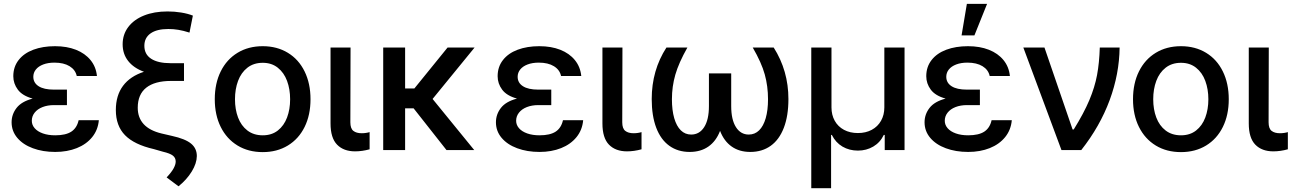

<svg xmlns="http://www.w3.org/2000/svg" viewBox="-20 -776 6681 993"><path d="M148.9 -266.1Q95.7 -280.8 72.3 -312.3Q48.8 -343.8 48.8 -381.8Q48.8 -430.2 76.2 -465.3Q103.5 -500.5 152.3 -518.8Q201.2 -537.1 264.6 -537.1Q325.7 -537.1 372.8 -518.6Q419.9 -500 448.2 -465.3Q476.6 -430.7 481.4 -382.8H377Q370.1 -415 339.8 -433.6Q309.6 -452.1 261.7 -452.1Q228.5 -452.1 203.6 -442.6Q178.7 -433.1 165.5 -416.5Q152.3 -399.9 152.3 -378.9Q152.3 -347.7 179.7 -330.1Q207 -312.5 258.8 -312.5H326.2V-232.4H258.8Q226.1 -232.4 200 -222.2Q173.8 -211.9 159.2 -193.4Q144.5 -174.8 144.5 -151.4Q144.5 -129.9 159.4 -112.8Q174.3 -95.7 201.9 -85.9Q229.5 -76.2 265.6 -76.2Q319.8 -76.2 348.9 -95.2Q377.9 -114.3 386.7 -154.3H491.2Q486.8 -104 456.8 -66.9Q426.8 -29.8 377.2 -10Q327.6 9.8 265.6 9.8Q201.2 9.8 149.9 -9.3Q98.6 -28.3 69.3 -63.2Q40 -98.1 40 -143.6Q40 -184.6 65.7 -217.8Q91.3 -251 148.9 -266.1Z M850.6 -626Q791 -626 758.8 -603.3Q726.6 -580.6 726.6 -539.1Q726.6 -495.1 761.7 -472.2Q796.9 -449.2 862.3 -449.2H931.6V-357.4H864.3Q780.3 -357.4 736.3 -322.5Q692.4 -287.6 692.4 -218.8Q692.4 -167.5 723.1 -134Q753.9 -100.6 814.5 -85.9L869.1 -73.2Q938 -58.1 968 -33.4Q998 -8.8 998 31.2Q997.6 68.8 971.7 111.1Q945.8 153.3 903.3 187.5L841.8 141.6Q868.2 113.3 878.4 93.8Q888.7 74.2 888.7 59.6Q888.7 40 873.8 28.6Q858.9 17.1 823.2 8.8L775.4 -4.9Q673.8 -28.3 626.5 -76.9Q579.1 -125.5 579.1 -207Q579.1 -282.2 616.2 -332Q653.3 -381.8 724.6 -404.8Q671.4 -424.3 642.8 -460.7Q614.3 -497.1 614.3 -546.9Q614.3 -597.7 643.3 -636.2Q672.4 -674.8 724.9 -695.8Q777.3 -716.8 846.7 -716.8Q882.8 -716.8 917 -711.2Q951.2 -705.6 977.5 -695.3L960 -607.4Q927.7 -617.7 902.3 -621.8Q877 -626 850.6 -626Z M1090.8 -262.7Q1090.8 -344.7 1121.6 -406.7Q1152.3 -468.8 1208.5 -502.9Q1264.6 -537.1 1338.9 -537.1Q1412.6 -537.1 1468.8 -502.9Q1524.9 -468.8 1555.4 -406.5Q1585.9 -344.2 1585.9 -262.7Q1585.9 -181.2 1555.4 -119.4Q1524.9 -57.6 1468.8 -23.4Q1412.6 10.7 1338.9 10.7Q1264.6 10.7 1208.5 -23.4Q1152.3 -57.6 1121.6 -119.4Q1090.8 -181.2 1090.8 -262.7ZM1480.5 -262.7Q1480.5 -314.9 1464.6 -357.7Q1448.7 -400.4 1416.7 -425.8Q1384.8 -451.2 1338.9 -451.2Q1292 -451.2 1259.5 -425.8Q1227.1 -400.4 1211.2 -357.7Q1195.3 -314.9 1195.3 -262.7Q1195.3 -210.4 1211.2 -168.2Q1227.1 -126 1259.5 -101.1Q1292 -76.2 1338.9 -76.2Q1385.3 -76.2 1417 -101.1Q1448.7 -126 1464.6 -168.2Q1480.5 -210.4 1480.5 -262.7Z M1793 -530.3 1792 -143.6Q1792 -111.3 1807.6 -99.1Q1823.2 -86.9 1850.6 -86.9Q1861.8 -86.9 1873 -88.6Q1884.3 -90.3 1891.6 -92.8V-3.9Q1853 6.8 1816.4 6.8Q1757.3 6.8 1723.4 -27.8Q1689.5 -62.5 1689.5 -137.7V-530.3Z M2075.2 -318.4H2123L2294.9 -530.3H2434.6L2217.3 -264.2L2432.6 0H2289.1L2119.1 -215.8H2075.2V0H1961.9V-530.3H2075.2Z M2653.8 -266.1Q2600.6 -280.8 2577.1 -312.3Q2553.7 -343.8 2553.7 -381.8Q2553.7 -430.2 2581.1 -465.3Q2608.4 -500.5 2657.2 -518.8Q2706.1 -537.1 2769.5 -537.1Q2830.6 -537.1 2877.7 -518.6Q2924.8 -500 2953.1 -465.3Q2981.4 -430.7 2986.3 -382.8H2881.8Q2875 -415 2844.7 -433.6Q2814.5 -452.1 2766.6 -452.1Q2733.4 -452.1 2708.5 -442.6Q2683.6 -433.1 2670.4 -416.5Q2657.2 -399.9 2657.2 -378.9Q2657.2 -347.7 2684.6 -330.1Q2711.9 -312.5 2763.7 -312.5H2831.1V-232.4H2763.7Q2731 -232.4 2704.8 -222.2Q2678.7 -211.9 2664.1 -193.4Q2649.4 -174.8 2649.4 -151.4Q2649.4 -129.9 2664.3 -112.8Q2679.2 -95.7 2706.8 -85.9Q2734.4 -76.2 2770.5 -76.2Q2824.7 -76.2 2853.8 -95.2Q2882.8 -114.3 2891.6 -154.3H2996.1Q2991.7 -104 2961.7 -66.9Q2931.6 -29.8 2882.1 -10Q2832.5 9.8 2770.5 9.8Q2706.1 9.8 2654.8 -9.3Q2603.5 -28.3 2574.2 -63.2Q2544.9 -98.1 2544.9 -143.6Q2544.9 -184.6 2570.6 -217.8Q2596.2 -251 2653.8 -266.1Z M3199.2 -530.3 3198.2 -143.6Q3198.2 -111.3 3213.9 -99.1Q3229.5 -86.9 3256.8 -86.9Q3268.1 -86.9 3279.3 -88.6Q3290.5 -90.3 3297.9 -92.8V-3.9Q3259.3 6.8 3222.7 6.8Q3163.6 6.8 3129.6 -27.8Q3095.7 -62.5 3095.7 -137.7V-530.3Z M3455.1 -262.7Q3455.1 -206.1 3467 -164.8Q3479 -123.5 3501.2 -101.8Q3523.4 -80.1 3554.7 -80.1Q3597.2 -80.1 3621.8 -118.4Q3646.5 -156.7 3646.5 -227.5V-396.5H3761.7V-227.5Q3761.7 -157.2 3786.1 -118.7Q3810.5 -80.1 3852.5 -80.1Q3883.8 -80.1 3906 -101.8Q3928.2 -123.5 3940.2 -164.8Q3952.1 -206.1 3952.1 -262.7Q3952.1 -330.1 3935.3 -390.9Q3918.5 -451.7 3873 -530.3H3981.4Q4057.6 -410.2 4057.6 -263.7Q4057.6 -176.8 4033.9 -115.2Q4010.3 -53.7 3966.1 -22Q3921.9 9.8 3860.4 9.8Q3803.7 9.8 3764.2 -18.1Q3724.6 -45.9 3704.1 -99.1Q3683.6 -45.9 3643.8 -18.1Q3604 9.8 3546.9 9.8Q3485.8 9.8 3441.7 -22Q3397.5 -53.7 3374 -115.2Q3350.6 -176.8 3350.6 -263.7Q3350.6 -412.6 3426.8 -530.3H3535.2Q3490.2 -450.7 3472.7 -389.6Q3455.1 -328.6 3455.1 -262.7Z M4175.8 -530.3H4280.3V-220.7Q4280.3 -181.6 4297.1 -151.4Q4314 -121.1 4345 -104.5Q4376 -87.9 4417 -87.9Q4457.5 -87.9 4488.5 -104.5Q4519.5 -121.1 4536.6 -151.4Q4553.7 -181.6 4553.7 -220.7V-530.3H4658.2V0H4555.7V-78.1H4550.8Q4532.2 -39.1 4496.6 -18.1Q4460.9 2.9 4417 2.9Q4372.6 2.9 4337.2 -17.8Q4301.8 -38.6 4282.2 -78.1H4278.3V197.3H4175.8Z M4870.6 -266.1Q4817.4 -280.8 4793.9 -312.3Q4770.5 -343.8 4770.5 -381.8Q4770.5 -430.2 4797.9 -465.3Q4825.2 -500.5 4874 -518.8Q4922.9 -537.1 4986.3 -537.1Q5047.4 -537.1 5094.5 -518.6Q5141.6 -500 5169.9 -465.3Q5198.2 -430.7 5203.1 -382.8H5098.6Q5091.8 -415 5061.5 -433.6Q5031.2 -452.1 4983.4 -452.1Q4950.2 -452.1 4925.3 -442.6Q4900.4 -433.1 4887.2 -416.5Q4874 -399.9 4874 -378.9Q4874 -347.7 4901.4 -330.1Q4928.7 -312.5 4980.5 -312.5H5047.9V-232.4H4980.5Q4947.8 -232.4 4921.6 -222.2Q4895.5 -211.9 4880.9 -193.4Q4866.2 -174.8 4866.2 -151.4Q4866.2 -129.9 4881.1 -112.8Q4896 -95.7 4923.6 -85.9Q4951.2 -76.2 4987.3 -76.2Q5041.5 -76.2 5070.6 -95.2Q5099.6 -114.3 5108.4 -154.3H5212.9Q5208.5 -104 5178.5 -66.9Q5148.4 -29.8 5098.9 -10Q5049.3 9.8 4987.3 9.8Q4922.9 9.8 4871.6 -9.3Q4820.3 -28.3 4791 -63.2Q4761.7 -98.1 4761.7 -143.6Q4761.7 -184.6 4787.4 -217.8Q4813 -251 4870.6 -266.1ZM4980.5 -755.9H5085L5019.5 -592.8H4953.1Z M5272.5 -530.3H5381.8L5527.3 -106.4H5533.2Q5585.4 -190.4 5613.8 -257.8Q5642.1 -325.2 5653.8 -387.9Q5665.5 -450.7 5668 -530.3H5770.5Q5769 -393.6 5719 -258.1Q5668.9 -122.6 5572.3 0H5469.7Z M5839.8 -262.7Q5839.8 -344.7 5870.6 -406.7Q5901.4 -468.8 5957.5 -502.9Q6013.7 -537.1 6087.9 -537.1Q6161.6 -537.1 6217.8 -502.9Q6273.9 -468.8 6304.4 -406.5Q6335 -344.2 6335 -262.7Q6335 -181.2 6304.4 -119.4Q6273.9 -57.6 6217.8 -23.4Q6161.6 10.7 6087.9 10.7Q6013.7 10.7 5957.5 -23.4Q5901.4 -57.6 5870.6 -119.4Q5839.8 -181.2 5839.8 -262.7ZM6229.5 -262.7Q6229.5 -314.9 6213.6 -357.7Q6197.8 -400.4 6165.8 -425.8Q6133.8 -451.2 6087.9 -451.2Q6041 -451.2 6008.5 -425.8Q5976.1 -400.4 5960.2 -357.7Q5944.3 -314.9 5944.3 -262.7Q5944.3 -210.4 5960.2 -168.2Q5976.1 -126 6008.5 -101.1Q6041 -76.2 6087.9 -76.2Q6134.3 -76.2 6166 -101.1Q6197.8 -126 6213.6 -168.2Q6229.5 -210.4 6229.5 -262.7Z M6542 -530.3 6541 -143.6Q6541 -111.3 6556.6 -99.1Q6572.3 -86.9 6599.6 -86.9Q6610.8 -86.9 6622.1 -88.6Q6633.3 -90.3 6640.6 -92.8V-3.9Q6602.1 6.8 6565.4 6.8Q6506.3 6.8 6472.4 -27.8Q6438.5 -62.5 6438.5 -137.7V-530.3Z"/></svg>

Font: Pretendard JP Medium
Style: Regular
Weight: 500
Designer: Base glyphs from Inter by Rasmus Andersson; Hangeul glyphs from Noto Sans CJK(Source Han Sans) by Jang Soo-young and Kan
Foundry: Kil Hyung-jin
Version: Version 1.309